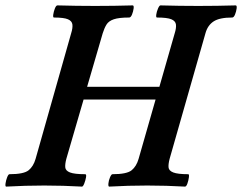

<svg xmlns="http://www.w3.org/2000/svg" viewBox="-31 -688 898 712"><path d="M-8 4Q-12 4 -10.5 -7.5Q-9 -19 -4.5 -30.5Q0 -42 4 -42Q57 -42 75 -56.5Q93 -71 101 -99L233 -565Q239 -584 237.5 -597Q236 -610 221 -616.5Q206 -623 169 -623Q165 -623 166.5 -634Q168 -645 172.5 -656.5Q177 -668 182 -668Q217 -667 252 -666.5Q287 -666 322 -666Q357 -666 392 -666.5Q427 -667 461 -668Q466 -668 464.5 -656.5Q463 -645 458.5 -634Q454 -623 448 -623Q410 -623 391 -616.5Q372 -610 364 -597Q356 -584 350 -565L292 -366H560L617 -565Q623 -584 621.5 -597Q620 -610 604.5 -616.5Q589 -623 551 -623Q547 -623 548.5 -634Q550 -645 555 -656.5Q560 -668 564 -668Q599 -667 634 -666.5Q669 -666 704 -666Q739 -666 774 -666.5Q809 -667 843 -668Q848 -668 846.5 -656.5Q845 -645 840.5 -634Q836 -623 830 -623Q783 -623 761 -608.5Q739 -594 731 -565L598 -99Q593 -80 594 -67.5Q595 -55 611.5 -48.5Q628 -42 667 -42Q671 -42 669.5 -30.5Q668 -19 664 -7.5Q660 4 655 4Q621 2 585.5 1Q550 0 515 0Q479 0 444 1Q409 2 374 4Q370 4 371 -7.5Q372 -19 377 -30.5Q382 -42 386 -42Q439 -42 457 -56.5Q475 -71 483 -99L546 -319H279L215 -99Q210 -80 211 -67.5Q212 -55 228.5 -48.5Q245 -42 285 -42Q290 -42 288 -30.5Q286 -19 281.5 -7.5Q277 4 273 4Q238 2 203 1Q168 0 133 0Q98 0 62.5 1Q27 2 -8 4Z"/></svg>

Font: Junicode
Style: Bold Italic
Weight: 700
Italic angle: -11°
Designer: Peter S. Baker
Version: Version 2.100; ttfautohint (v1.8.4)